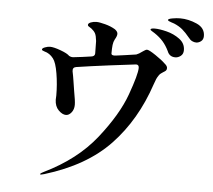

<svg xmlns="http://www.w3.org/2000/svg" viewBox="-58 -889 1116 1007"><g transform="rotate(5 500.0 -385.0)"><path d="M982 -743Q982 -725 970 -715.5Q958 -706 944 -706Q934 -706 923.5 -711Q913 -716 905 -727Q883 -754 865 -769Q847 -784 821 -795Q812 -798 804.5 -800.5Q797 -803 792 -805.5Q787 -808 787 -811Q787 -817 809 -821Q831 -825 850 -825Q894 -825 938 -805.5Q982 -786 982 -743ZM804 -559Q804 -550 799.5 -545.5Q795 -541 786 -536Q784 -534 776.5 -529.5Q769 -525 764 -517Q757 -507 752.5 -497Q748 -487 742 -469Q678 -277 553.5 -146Q429 -15 211 51Q197 55 194 55Q189 55 189 53Q189 50 197 45.5Q205 41 207 40Q378 -43 478 -169.5Q578 -296 617 -404.5Q656 -513 656 -547Q656 -564 641 -564Q604 -560 502.5 -547Q401 -534 329 -523Q309 -520 312 -499Q317 -476 321 -449L329 -398Q339 -345 339 -325Q339 -301 326 -284.5Q313 -268 297 -268Q278 -268 258 -288Q238 -308 237 -343L238 -365Q238 -424 228.5 -481Q219 -538 203 -558Q184 -583 156 -590Q150 -592 146 -594Q142 -596 142 -599Q142 -606 157 -611.5Q172 -617 183 -617Q203 -617 239.5 -603.5Q276 -590 287 -578Q298 -572 309 -573Q356 -578 402 -585Q422 -587 422 -603Q422 -646 421 -668Q418 -696 411.5 -708Q405 -720 391 -731Q386 -735 381 -737.5Q376 -740 373.5 -742.5Q371 -745 371 -749Q371 -757 384.5 -762.5Q398 -768 415 -768Q430 -768 460.5 -760Q491 -752 514 -738Q529 -727 529 -715Q529 -703 518 -685Q511 -672 509 -655Q507 -638 507 -611Q507 -598 530 -601L575 -607Q630 -615 637 -616Q651 -621 668 -634Q670 -635 678 -640.5Q686 -646 691 -646Q702 -646 737.5 -622Q773 -598 789 -582Q804 -570 804 -559ZM884 -660Q884 -640 870.5 -629.5Q857 -619 842 -619Q811 -619 800 -648Q786 -677 768 -697.5Q750 -718 723 -736Q717 -740 708.5 -745Q700 -750 700 -753Q701 -760 722 -760Q747 -760 785 -750.5Q823 -741 853.5 -718.5Q884 -696 884 -660Z"/></g></svg>

Font: Shippori Mincho B1 SemiBold
Style: Regular
Weight: 600
Designer: FONTDASU
Foundry: FONTDASU / Google Inc. / but / Adobe
Version: Version 3.110; ttfautohint (v1.8.3)